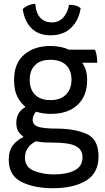

<svg xmlns="http://www.w3.org/2000/svg" viewBox="-20 -746 555 1019"><path d="M249 -141.6Q341.8 -141.6 391.6 -189.5Q442.4 -236.3 442.4 -320.3Q442.4 -352.5 435.5 -374Q428.7 -395.5 418 -409.2Q418 -410.2 418 -413.1Q437.5 -413.1 496.1 -413.1Q496.1 -430.7 493.2 -450.2Q490.2 -468.8 484.4 -482.4Q438.5 -482.4 345.7 -482.4Q325.2 -492.2 299.8 -497.1Q275.4 -502 248 -502Q162.1 -502 108.4 -456.1Q54.7 -410.2 54.7 -322.3Q54.7 -267.6 71.3 -234.4Q87.9 -201.2 113.3 -180.7Q113.3 -179.7 113.3 -176.8Q89.8 -164.1 78.1 -142.6Q66.4 -121.1 66.4 -93.8Q66.4 -70.3 75.2 -51.8Q85 -34.2 102.5 -22.5Q102.5 -20.5 102.5 -17.6Q73.2 -4.9 49.8 23.4Q26.4 52.7 26.4 101.6Q26.4 184.6 92.8 218.8Q160.2 252.9 259.8 252.9Q371.1 252.9 436.5 212.9Q502.9 172.9 502.9 84Q502.9 -7.8 439.5 -35.2Q376 -63.5 278.3 -63.5Q218.8 -63.5 185.5 -72.3Q153.3 -82 153.3 -110.4Q153.3 -120.1 158.2 -132.8Q163.1 -145.5 171.9 -153.3Q189.5 -147.5 209 -144.5Q229.5 -141.6 249 -141.6ZM261.7 10.7Q348.6 10.7 383.8 30.3Q418 48.8 418 88.9Q418 136.7 376 158.2Q334 179.7 266.6 179.7Q207 179.7 159.2 160.2Q112.3 140.6 112.3 89.8Q112.3 62.5 127.9 39.1Q143.6 16.6 170.9 3.9Q193.4 7.8 214.8 9.8Q235.4 10.7 261.7 10.7ZM137.7 -323.2Q137.7 -372.1 166 -400.4Q193.4 -428.7 248 -428.7Q300.8 -428.7 330.1 -401.4Q359.4 -373 359.4 -323.2Q359.4 -272.5 330.1 -244.1Q301.8 -214.8 248 -214.8Q194.3 -214.8 166 -243.2Q137.7 -271.5 137.7 -323.2ZM167 -725.6Q146.5 -724.6 128.9 -716.8Q110.4 -708 100.6 -697.3Q110.4 -631.8 147.5 -595.7Q184.6 -558.6 249 -558.6Q316.4 -558.6 357.4 -598.6Q398.4 -637.7 408.2 -703.1Q396.5 -711.9 380.9 -716.8Q364.3 -720.7 346.7 -720.7Q337.9 -675.8 314.5 -651.4Q291 -627 254.9 -627Q218.8 -627 195.3 -650.4Q171.9 -673.8 167 -725.6Z"/></svg>

Font: cl
Style: Regular
Weight: 400
Designer: Mitja Miklavcic
Version: Version 1.0